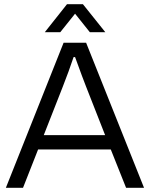

<svg xmlns="http://www.w3.org/2000/svg" viewBox="-20 -888 709 908"><path d="M191.9 -735.8 296.9 -868.2H372.1L478 -735.8H404.8L335 -823.2L265.1 -735.8ZM7.8 0 280.8 -686H387.2L661.1 0H576.2L503.9 -181.2H160.2L88.9 0ZM187 -249H477.1L387.2 -478Q374 -510.7 335 -618.2H328.1Q305.7 -551.3 276.9 -478Z"/></svg>

Font: Archivo Light
Style: Regular
Weight: 300
Designer: Hector Gatti
Foundry: Omnibus-Type
Version: Version 2.001